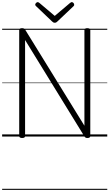

<svg xmlns="http://www.w3.org/2000/svg" viewBox="-20 -1279 1025 1799"><path d="M187 14Q160 14 160 -5V-996Q160 -1006 166.5 -1010.5Q173 -1015 187 -1015Q198 -1015 204.5 -1011.5Q211 -1008 217 -999L771 -101V-996Q771 -1006 777.5 -1010.5Q784 -1015 798 -1015Q826 -1015 826 -996V-5Q826 5 819 9.5Q812 14 799 14Q788 14 782 10.5Q776 7 770 -2L215 -904V-5Q215 5 208.5 9.5Q202 14 187 14ZM653 -1259Q661 -1259 668 -1251.5Q675 -1244 675 -1235Q675 -1232 674.5 -1229Q674 -1226 670 -1222L518 -1078Q513 -1073 507.5 -1069.5Q502 -1066 493 -1066Q484 -1066 479 -1069.5Q474 -1073 468 -1078L316 -1223Q312 -1227 311 -1230Q310 -1233 310 -1235Q310 -1244 318 -1251.5Q326 -1259 333 -1259Q338 -1259 341.5 -1256.5Q345 -1254 350 -1251L493 -1130L636 -1251Q641 -1254 644.5 -1256.5Q648 -1259 653 -1259ZM0 490H985V500H0ZM0 -20H985V0H0ZM0 -505H985V-500H0ZM0 -1010H985V-1000H0Z"/></svg>

Font: Playwrite PE Guides
Style: Regular
Weight: 400
Designer: Veronika Burian, José Scaglione
Foundry: TypeTogether
Version: Version 1.003